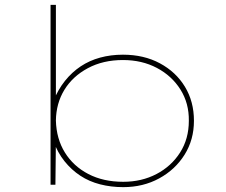

<svg xmlns="http://www.w3.org/2000/svg" viewBox="-20 -760 930 790"><path d="M487 10Q437 10 392 -1.5Q347 -13 310.5 -37Q274 -61 245.5 -96.5Q217 -132 199 -181L210 -180L208 0H188V-740H210V-343H199Q219 -392 247.5 -427.5Q276 -463 312 -487Q348 -511 392 -523Q436 -535 486 -535Q572 -535 638 -499.5Q704 -464 741 -403Q778 -342 778 -263Q778 -185 739.5 -123.5Q701 -62 635 -26Q569 10 487 10ZM487 -12Q563 -12 624 -44Q685 -76 721 -132.5Q757 -189 757 -263Q758 -335 722.5 -391.5Q687 -448 625.5 -480.5Q564 -513 486 -513Q404 -513 341.5 -479.5Q279 -446 245 -390.5Q211 -335 210 -264Q212 -189 247 -132.5Q282 -76 343.5 -44Q405 -12 487 -12Z"/></svg>

Font: Lexend Tera Thin
Style: Regular
Weight: 250
Version: Version 1.007